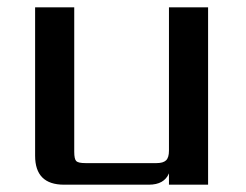

<svg xmlns="http://www.w3.org/2000/svg" viewBox="-20 -505 674 525"><path d="M442 -485H549V0H442V-31Q429 0 387 0H155Q76 0 76 -79V-485H183V-90Q183 -70 188.5 -64.5Q194 -59 214 -59H408Q426 -59 434 -66.5Q442 -74 442 -93Z"/></svg>

Font: Sarpanch Medium
Style: Regular
Weight: 500
Designer: Manushi Parikh (Devanagari and Latin), Jyotish Sonowal (Devanagari)
Foundry: Indian Type Foundry
Version: Version 2.004;PS 1.0;hotconv 1.0.78;makeotf.lib2.5.61930; tt